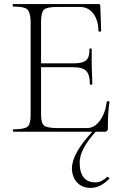

<svg xmlns="http://www.w3.org/2000/svg" viewBox="-20 -645 590 940"><path d="M492 0H448Q370 87 370 150Q370 248 448 248Q476 248 505 221Q508 220 512.5 224Q517 228 515 230Q471 275 424 275Q383 275 358 249Q333 223 332 179Q333 106 432 0H46Q43 0 43 -6Q43 -12 46 -12Q99 -12 114.5 -24.5Q130 -37 130 -81V-544Q128 -587 112.5 -600Q97 -613 44 -613Q42 -613 42 -619Q42 -625 44 -625H464Q471 -625 471 -616Q472 -595 473.5 -545.5Q475 -496 475 -494Q475 -490 468.5 -490Q462 -490 462 -494Q461 -547 436.5 -579Q412 -611 371 -611H262Q210 -611 196 -598.5Q182 -586 181 -543V-335H344Q386 -335 402.5 -350.5Q419 -366 418 -404Q418 -410 426 -407Q430 -407 429 -404Q429 -387 429 -373.5Q429 -360 429 -346.5Q429 -333 429 -325Q429 -310 430.5 -281Q432 -252 432 -234Q432 -230 426 -230Q420 -230 420 -234Q420 -279 402 -297.5Q384 -316 339 -316H181V-85Q181 -43 195.5 -30.5Q210 -18 262 -18H406Q442 -18 468.5 -53.5Q495 -89 503 -147Q504 -152 512 -149Q517 -148 516 -145Q508 -98 508 -15Q508 0 492 0Z"/></svg>

Font: Cormorant Upright Light
Style: Regular
Weight: 300
Designer: Christian Thalmann (Catharsis Fonts)
Foundry: Catharsis Fonts
Version: Version 3.302;PS 003.302;hotconv 1.0.88;makeotf.lib2.5.64775